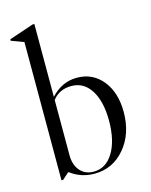

<svg xmlns="http://www.w3.org/2000/svg" viewBox="-111 -793 689 876"><g transform="rotate(-15 233.5 -355.5)"><path d="M226 10Q163 10 114 -27H110L80 0H72V-653L13 -675V-682L129 -721H137V-377Q190 -434 260 -434Q335 -434 381 -377Q427 -320 427 -228Q427 -125 370 -57.5Q313 10 226 10ZM225 0Q283 0 317.5 -56.5Q352 -113 352 -207Q352 -298 318.5 -351Q285 -404 226 -404Q169 -404 137 -362V-101Q137 -55 161 -27.5Q185 0 225 0Z"/></g></svg>

Font: Libre Caslon Display
Style: Regular
Weight: 400
Designer: Pablo Impallari, Rodrigo Fuenzalida
Foundry: Pablo Impallari, Rodrigo Fuenzalida
Version: Version 1.002